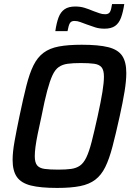

<svg xmlns="http://www.w3.org/2000/svg" viewBox="-20 -916 648 944"><path d="M261 8Q179 8 131.5 -4Q84 -16 63 -46Q42 -76 42 -130Q42 -168 51.5 -221Q61 -274 76 -346Q94 -432 109.5 -493.5Q125 -555 144.5 -594.5Q164 -634 194 -656.5Q224 -679 269.5 -687.5Q315 -696 382 -696Q465 -696 512.5 -684Q560 -672 580.5 -642Q601 -612 601 -557Q601 -519 592.5 -466.5Q584 -414 568 -342Q549 -256 533 -195Q517 -134 497.5 -94.5Q478 -55 448.5 -32.5Q419 -10 374 -1Q329 8 261 8ZM266 -82Q304 -82 329.5 -85.5Q355 -89 373 -101.5Q391 -114 404.5 -142Q418 -170 430.5 -218.5Q443 -267 460 -344Q476 -417 483.5 -463.5Q491 -510 491 -539Q491 -571 479.5 -585Q468 -599 443 -602.5Q418 -606 377 -606Q339 -606 313 -602.5Q287 -599 269 -586.5Q251 -574 238 -546Q225 -518 212 -469.5Q199 -421 184 -344Q173 -295 165.5 -258Q158 -221 154.5 -194.5Q151 -168 151 -148Q151 -117 162.5 -103Q174 -89 199.5 -85.5Q225 -82 266 -82ZM252 -763Q258 -804 268 -830.5Q278 -857 297.5 -870.5Q317 -884 350 -884Q375 -884 396 -877.5Q417 -871 438 -862Q455 -856 468.5 -851Q482 -846 497 -846Q514 -846 520.5 -857Q527 -868 531 -896H591Q585 -856 575 -829Q565 -802 546 -788.5Q527 -775 494 -775Q468 -775 448 -781.5Q428 -788 406 -796Q389 -802 375 -807.5Q361 -813 346 -813Q330 -813 323.5 -802Q317 -791 312 -763Z"/></svg>

Font: Saira SemiCondensed Medium
Style: Italic
Weight: 500
Width: 4
Italic angle: -12°
Designer: Hector Gatti with collaboration of the Omnibus-Type team
Foundry: Omnibus-Type
Version: Version 1.101